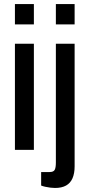

<svg xmlns="http://www.w3.org/2000/svg" viewBox="-20 -743 442 952"><path d="M54 -622V-723H148V-622ZM54 0V-526H148V0ZM257 -622V-723H350V-622ZM253 189Q243 189 230 187.5Q217 186 204 183Q191 180 184 177V110H226Q245 110 251 99.5Q257 89 257 63V-526H350V82Q350 117 339.5 141Q329 165 307.5 177Q286 189 253 189Z"/></svg>

Font: Archivo Condensed Medium
Style: Regular
Weight: 500
Width: 3
Designer: Hector Gatti
Foundry: Omnibus-Type
Version: Version 2.001